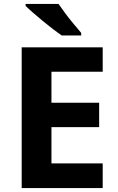

<svg xmlns="http://www.w3.org/2000/svg" viewBox="-20 -954 600 974"><path d="M501 0H90V-714H501V-590H241V-433H483V-309H241V-125H501ZM277 -934Q292 -912 312.5 -884.5Q333 -857 354.5 -831.5Q376 -806 392 -787V-774H293Q274 -787 248.5 -806.5Q223 -826 196.5 -848Q170 -870 147 -890Q124 -910 110 -924V-934Z"/></svg>

Font: Noto Sans
Style: Bold
Weight: 700
Designer: Monotype Design Team
Foundry: Monotype Imaging Inc.
Version: Version 2.000;GOOG;noto-source:20170915:90ef993387c0; ttfaut